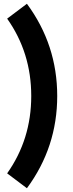

<svg xmlns="http://www.w3.org/2000/svg" viewBox="-20 -800 388 1020"><path d="M18 121Q146 -60 146 -290Q146 -520 18 -701L123 -780Q284 -562 284 -290Q284 -18 123 200Z"/></svg>

Font: Oxanium ExtraLight
Style: Bold
Weight: 700
Version: Version 2.000